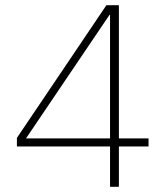

<svg xmlns="http://www.w3.org/2000/svg" viewBox="-20 -718 640 738"><path d="M437 0V-155H551V-186H437V-698H389L45 -188V-155H403V0ZM401 -661H403V-186H80Z"/></svg>

Font: IBM Plex Thai Looped ExtraLight
Style: Regular
Weight: 200
Designer: Mike Abbink, Paul van der Laan, Pieter van Rosmalen, Ben Mitchell, Mark Frömberg
Foundry: Bold Monday
Version: Version 1.0